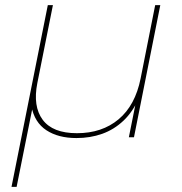

<svg xmlns="http://www.w3.org/2000/svg" viewBox="-20 -537 710 751"><path d="M25 194 167 -517H187L126 -212Q108 -121 147 -68.5Q186 -16 281 -16Q379 -16 444 -70.5Q509 -125 530 -230L587 -517H607L504 0H484L514 -150L524 -155Q500 -100 463 -65Q426 -30 379.5 -13.5Q333 3 279 3Q208 3 161.5 -27.5Q115 -58 103 -121L111 -135L45 194Z"/></svg>

Font: Montserrat Thin Thin
Style: Italic
Weight: 250
Italic angle: -11.3°
Version: Version 9.000